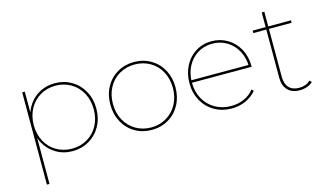

<svg xmlns="http://www.w3.org/2000/svg" viewBox="-93 -932 2441 1429"><g transform="rotate(-15 1128.0 -218.0)"><path d="M366 3Q296 3 239.5 -30.5Q183 -64 150.5 -123.5Q118 -183 118 -258Q118 -333 150.5 -393Q183 -453 239.5 -486.5Q296 -520 366 -520Q436 -520 493.5 -486.5Q551 -453 584 -393Q617 -333 617 -258Q617 -183 584 -123.5Q551 -64 493.5 -30.5Q436 3 366 3ZM115 -517H135V-327L125 -257L135 -187V194H115ZM366 -16Q431 -16 484 -46.5Q537 -77 567 -132.5Q597 -188 597 -258Q597 -328 567 -383.5Q537 -439 484 -470Q431 -501 366 -501Q301 -501 248 -470Q195 -439 165 -383.5Q135 -328 135 -258Q135 -188 165 -132.5Q195 -77 248 -46.5Q301 -16 366 -16Z M976 3Q905 3 847.5 -30.5Q790 -64 757.5 -124Q725 -184 725 -259Q725 -334 757.5 -393.5Q790 -453 847.5 -486.5Q905 -520 976 -520Q1047 -520 1104.5 -486.5Q1162 -453 1194.5 -393.5Q1227 -334 1227 -259Q1227 -184 1194.5 -124Q1162 -64 1104.5 -30.5Q1047 3 976 3ZM976 -16Q1041 -16 1094 -47Q1147 -78 1177 -133.5Q1207 -189 1207 -259Q1207 -329 1177 -384.5Q1147 -440 1094 -470.5Q1041 -501 976 -501Q911 -501 858 -470.5Q805 -440 775 -384.5Q745 -329 745 -259Q745 -189 775 -133.5Q805 -78 858 -47Q911 -16 976 -16Z M1593 3Q1519 3 1460.5 -30.5Q1402 -64 1368.5 -124Q1335 -184 1335 -259Q1335 -334 1366 -393.5Q1397 -453 1451.5 -486.5Q1506 -520 1574 -520Q1641 -520 1696 -487Q1751 -454 1782.5 -396Q1814 -338 1814 -264Q1814 -263 1814 -261.5Q1814 -260 1814 -259H1346V-278H1803L1795 -263Q1795 -330 1766.5 -384.5Q1738 -439 1687.5 -470Q1637 -501 1574 -501Q1511 -501 1461 -470Q1411 -439 1382.5 -384.5Q1354 -330 1354 -263V-259Q1354 -189 1385 -133.5Q1416 -78 1470.5 -47Q1525 -16 1593 -16Q1646 -16 1692.5 -36.5Q1739 -57 1769 -96L1783 -82Q1749 -41 1699 -19Q1649 3 1593 3Z M2116 3Q2056 3 2023.5 -31.5Q1991 -66 1991 -124V-630H2011V-129Q2011 -74 2038 -45Q2065 -16 2117 -16Q2169 -16 2203 -48L2217 -34Q2200 -16 2172.5 -6.5Q2145 3 2116 3ZM1891 -517H2186V-498H1891Z"/></g></svg>

Font: Montserrat
Style: Regular
Weight: 400
Designer: Julieta Ulanovsky
Foundry: Julieta Ulanovsky
Version: Version 8.000